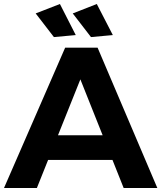

<svg xmlns="http://www.w3.org/2000/svg" viewBox="-23 -938 805 958"><path d="M302 -700H464L762 0H594L378 -542L161 0H-3ZM167 -263H580V-140H167ZM460 -918 540 -763 431 -753 340 -871ZM276 -918 355 -763 246 -753 155 -871Z"/></svg>

Font: Alexandria SemiBold
Style: Regular
Weight: 600
Designer: Mohamed Gaber
Foundry: Kief Type Foundry
Version: Version 5.100